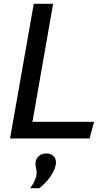

<svg xmlns="http://www.w3.org/2000/svg" viewBox="-20 -730 538 1012"><path d="M33 0 158 -710H260L151 -88H476L452 0ZM139 262Q155 241 164 219.5Q173 198 173 183Q173 168 170 156.5Q167 145 167 134Q167 110 182.5 94.5Q198 79 224 79Q248 79 261.5 92Q275 105 275 126Q275 145 263.5 169.5Q252 194 232 218.5Q212 243 187 262Z"/></svg>

Font: Livvic Medium
Style: Italic
Weight: 500
Italic angle: -10°
Designer: Jacques Le Bailly, Baron von Fonthausen
Version: Version 1.001; ttfautohint (v1.8.2)